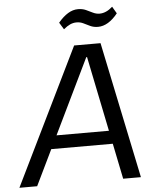

<svg xmlns="http://www.w3.org/2000/svg" viewBox="-89 -932 788 981"><g transform="rotate(-5 305.0 -441.5)"><path d="M312.3 -700H447.7L593.6 0H502.6L372.9 -635.1H368.9L61.4 0H-29.6ZM141 -250.4H492.5L482.9 -182.6H131.5ZM246.2 -822.5Q271 -852.3 296.3 -867.7Q321.5 -883.1 347.8 -883.1Q370.6 -883.1 387.9 -875.3Q405.2 -867.4 421.9 -859.1Q438.6 -850.7 456.5 -850.7Q473.1 -850.7 489.5 -857.9Q506 -865 522.9 -880.2L543.8 -844.7Q520.1 -815 494.5 -799.5Q469 -784.1 442.4 -784.1Q420.5 -784.1 402.8 -792.4Q385.1 -800.7 369.3 -808.6Q353.6 -816.4 334.5 -816.4Q317.8 -816.4 301.8 -809.3Q285.8 -802.1 268 -787Z"/></g></svg>

Font: Pathway Extreme 8pt Thin
Style: Italic
Weight: 100
Italic angle: -8°
Designer: Eduardo Rodriguez Tunni
Foundry: Eduardo Rodriguez Tunni
Version: Version 1.000